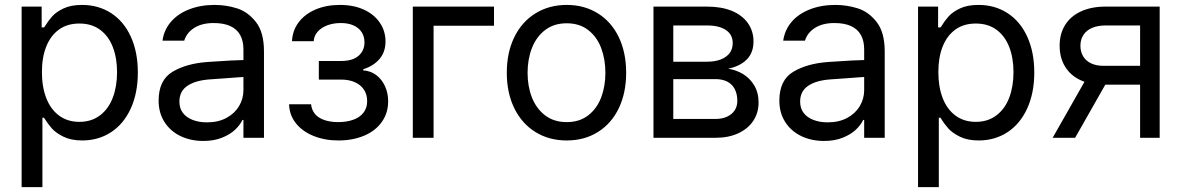

<svg xmlns="http://www.w3.org/2000/svg" viewBox="-20 -557 4774 776"><path d="M67.4 -530.3H148.4V-446.3H158.2L161.1 -450.2Q174.8 -472.7 190.9 -490.7Q207 -508.8 236.8 -522.9Q266.6 -537.1 311.5 -537.1Q377.9 -537.1 429.2 -503.9Q480.5 -470.7 508.8 -408.7Q537.1 -346.7 537.1 -263.7Q537.1 -181.6 508.8 -119.1Q480.5 -56.6 429.2 -22.9Q377.9 10.7 312.5 10.7Q267.6 10.7 236.8 -4.4Q206.1 -19.5 189.9 -37.6Q173.8 -55.7 159.2 -79.1L158.2 -81.1H151.4V199.2H67.4ZM300.8 -64.5Q349.6 -64.5 384.3 -90.8Q418.9 -117.2 436 -162.6Q453.1 -208 453.1 -265.6Q453.1 -322.3 436 -366.7Q418.9 -411.1 384.8 -436.5Q350.6 -461.9 300.8 -461.9Q252 -461.9 218.3 -437.5Q184.6 -413.1 167 -369.1Q149.4 -325.2 149.4 -265.6Q149.4 -206.1 167 -160.6Q184.6 -115.2 218.8 -89.8Q252.9 -64.5 300.8 -64.5Z M885.7 -240.2 830.1 -236.3Q770.5 -232.4 737.8 -210.4Q705.1 -188.5 705.1 -146.5Q705.1 -119.1 719.2 -100.6Q733.4 -82 758.8 -72.3Q784.2 -62.5 816.4 -62.5Q862.3 -62.5 895.5 -80.6Q928.7 -98.6 946.3 -128.4Q963.9 -158.2 963.9 -192.4V-357.4Q963.9 -391.6 950.7 -415.5Q937.5 -439.5 910.6 -451.7Q883.8 -463.9 843.8 -463.9Q795.9 -463.9 765.1 -444.3Q734.4 -424.8 724.6 -392.6H636.7Q642.6 -435.5 670.4 -468.3Q698.2 -501 744.1 -519Q790 -537.1 847.7 -537.1Q893.6 -537.1 937.5 -523.4Q981.4 -509.8 1014.2 -468.3Q1046.9 -426.8 1046.9 -349.6V0H963.9V-72.3H960Q950.2 -51.8 930.2 -32.7Q910.2 -13.7 877.4 -0.5Q844.7 12.7 801.8 12.7Q751 12.7 710 -6.8Q668.9 -26.4 645 -63.5Q621.1 -100.6 621.1 -150.4Q621.1 -233.4 677.7 -267.1Q734.4 -300.8 820.3 -306.6Q830.1 -307.6 914.1 -312.5L969.7 -314.5L970.7 -246.1Q961.9 -246.1 885.7 -240.2Z M1346.7 -63.5Q1380.9 -63.5 1407.2 -72.8Q1433.6 -82 1448.7 -101.1Q1463.9 -120.1 1463.9 -148.4Q1463.9 -174.8 1451.2 -194.3Q1438.5 -213.9 1414.6 -224.6Q1390.6 -235.4 1358.4 -235.4H1268.6V-310.5H1358.4Q1405.3 -310.5 1429.2 -331.5Q1453.1 -352.5 1453.1 -385.7Q1453.1 -409.2 1441.9 -426.8Q1430.7 -444.3 1409.2 -454.1Q1387.7 -463.9 1357.4 -463.9Q1327.1 -463.9 1302.7 -454.6Q1278.3 -445.3 1263.7 -428.7Q1249 -412.1 1248 -390.6H1160.2Q1162.1 -433.6 1187 -466.8Q1211.9 -500 1255.4 -518.6Q1298.8 -537.1 1353.5 -537.1Q1409.2 -537.1 1450.7 -518.1Q1492.2 -499 1515.1 -465.3Q1538.1 -431.6 1538.1 -389.6Q1538.1 -346.7 1513.7 -318.4Q1489.3 -290 1448.2 -277.3V-272.5Q1478.5 -270.5 1501 -253.4Q1523.4 -236.3 1536.1 -208.5Q1548.8 -180.7 1548.8 -147.5Q1548.8 -100.6 1523.4 -64.5Q1498 -28.3 1452.1 -8.8Q1406.2 10.7 1347.7 10.7Q1292 10.7 1246.6 -7.8Q1201.2 -26.4 1175.3 -59.6Q1149.4 -92.8 1148.4 -135.7H1237.3Q1239.3 -113.3 1252.9 -96.7Q1266.6 -80.1 1291 -71.8Q1315.4 -63.5 1346.7 -63.5Z M1976.6 -453.1H1732.4V0H1648.4V-530.3H1976.6Z M2028.3 -262.7Q2028.3 -344.7 2058.6 -406.7Q2088.9 -468.8 2144 -502.9Q2199.2 -537.1 2270.5 -537.1Q2341.8 -537.1 2396.5 -502.9Q2451.2 -468.8 2481 -406.7Q2510.7 -344.7 2510.7 -262.7Q2510.7 -181.6 2481 -119.6Q2451.2 -57.6 2396.5 -23.4Q2341.8 10.7 2270.5 10.7Q2199.2 10.7 2144 -23.4Q2088.9 -57.6 2058.6 -119.6Q2028.3 -181.6 2028.3 -262.7ZM2426.8 -262.7Q2426.8 -317.4 2409.7 -362.8Q2392.6 -408.2 2357.4 -435.5Q2322.3 -462.9 2270.5 -462.9Q2218.8 -462.9 2183.1 -435.5Q2147.5 -408.2 2129.9 -362.8Q2112.3 -317.4 2112.3 -262.7Q2112.3 -208 2129.9 -163.1Q2147.5 -118.2 2183.1 -90.8Q2218.8 -63.5 2270.5 -63.5Q2322.3 -63.5 2357.4 -90.8Q2392.6 -118.2 2409.7 -163.1Q2426.8 -208 2426.8 -262.7Z M2621.1 -530.3H2837.9Q2895.5 -530.3 2937.5 -513.2Q2979.5 -496.1 3002.4 -463.9Q3025.4 -431.6 3025.4 -389.6Q3025.4 -343.8 2998 -316.4Q2970.7 -289.1 2922.9 -279.3Q2955.1 -274.4 2982.9 -257.8Q3010.7 -241.2 3028.3 -211.9Q3045.9 -182.6 3045.9 -142.6Q3045.9 -101.6 3024.9 -69.3Q3003.9 -37.1 2964.4 -18.6Q2924.8 0 2871.1 0H2621.1ZM2960 -149.4Q2960 -176.8 2949.7 -196.8Q2939.5 -216.8 2919.4 -227.1Q2899.4 -237.3 2871.1 -237.3H2701.2V-76.2H2871.1Q2898.4 -76.2 2918.5 -85.4Q2938.5 -94.7 2949.2 -110.8Q2960 -127 2960 -149.4ZM2941.4 -382.8Q2941.4 -417 2914.1 -435.5Q2886.7 -454.1 2837.9 -454.1H2701.2V-307.6H2837.9Q2870.1 -307.6 2893.6 -316.9Q2917 -326.2 2929.2 -342.8Q2941.4 -359.4 2941.4 -382.8Z M3394.5 -240.2 3338.9 -236.3Q3279.3 -232.4 3246.6 -210.4Q3213.9 -188.5 3213.9 -146.5Q3213.9 -119.1 3228 -100.6Q3242.2 -82 3267.6 -72.3Q3293 -62.5 3325.2 -62.5Q3371.1 -62.5 3404.3 -80.6Q3437.5 -98.6 3455.1 -128.4Q3472.7 -158.2 3472.7 -192.4V-357.4Q3472.7 -391.6 3459.5 -415.5Q3446.3 -439.5 3419.4 -451.7Q3392.6 -463.9 3352.5 -463.9Q3304.7 -463.9 3273.9 -444.3Q3243.2 -424.8 3233.4 -392.6H3145.5Q3151.4 -435.5 3179.2 -468.3Q3207 -501 3252.9 -519Q3298.8 -537.1 3356.4 -537.1Q3402.3 -537.1 3446.3 -523.4Q3490.2 -509.8 3522.9 -468.3Q3555.7 -426.8 3555.7 -349.6V0H3472.7V-72.3H3468.8Q3459 -51.8 3439 -32.7Q3418.9 -13.7 3386.2 -0.5Q3353.5 12.7 3310.5 12.7Q3259.8 12.7 3218.8 -6.8Q3177.7 -26.4 3153.8 -63.5Q3129.9 -100.6 3129.9 -150.4Q3129.9 -233.4 3186.5 -267.1Q3243.2 -300.8 3329.1 -306.6Q3338.9 -307.6 3422.9 -312.5L3478.5 -314.5L3479.5 -246.1Q3470.7 -246.1 3394.5 -240.2Z M3690.4 -530.3H3771.5V-446.3H3781.2L3784.2 -450.2Q3797.9 -472.7 3814 -490.7Q3830.1 -508.8 3859.9 -522.9Q3889.6 -537.1 3934.6 -537.1Q4001 -537.1 4052.2 -503.9Q4103.5 -470.7 4131.8 -408.7Q4160.2 -346.7 4160.2 -263.7Q4160.2 -181.6 4131.8 -119.1Q4103.5 -56.6 4052.2 -22.9Q4001 10.7 3935.5 10.7Q3890.6 10.7 3859.9 -4.4Q3829.1 -19.5 3813 -37.6Q3796.9 -55.7 3782.2 -79.1L3781.2 -81.1H3774.4V199.2H3690.4ZM3923.8 -64.5Q3972.7 -64.5 4007.3 -90.8Q4042 -117.2 4059.1 -162.6Q4076.2 -208 4076.2 -265.6Q4076.2 -322.3 4059.1 -366.7Q4042 -411.1 4007.8 -436.5Q3973.6 -461.9 3923.8 -461.9Q3875 -461.9 3841.3 -437.5Q3807.6 -413.1 3790 -369.1Q3772.5 -325.2 3772.5 -265.6Q3772.5 -206.1 3790 -160.6Q3807.6 -115.2 3841.8 -89.8Q3876 -64.5 3923.8 -64.5Z M4587.9 -454.1H4448.2Q4417 -454.1 4394 -444.3Q4371.1 -434.6 4358.9 -416Q4346.7 -397.5 4346.7 -372.1Q4346.7 -347.7 4357.9 -329.1Q4369.1 -310.5 4390.1 -300.8Q4411.1 -291 4439.5 -291H4609.4V-214.8H4439.5Q4384.8 -214.8 4345.2 -233.9Q4305.7 -252.9 4284.2 -288.6Q4262.7 -324.2 4262.7 -372.1Q4262.7 -420.9 4285.2 -456.5Q4307.6 -492.2 4349.6 -511.2Q4391.6 -530.3 4448.2 -530.3H4667V0H4587.9ZM4384.8 -264.6H4475.6L4325.2 0H4234.4Z"/></svg>

Font: Pretendard JP Variable
Style: Regular
Weight: 400
Designer: Base glyphs from Inter by Rasmus Andersson; Hangul glyphs from Noto Sans CJK(Source Han Sans) by Jang Soo-young and Kang
Foundry: Kil Hyung-jin
Version: Version 1.307;Glyphs 3.2 (3192)